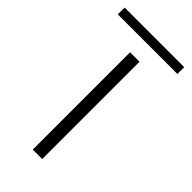

<svg xmlns="http://www.w3.org/2000/svg" viewBox="-265 -654 703 703"><g transform="rotate(45 86.5 -302.5)"><path d="M-68.4 -570.3V-605.5H240.2V-570.3ZM61.5 0V-503.9H110.4V0Z"/></g></svg>

Font: Post No Bills Colombo
Style: Regular
Weight: 400
Designer: Kosala Senevirathne, Siva Puranthara, Lasantha Premarathna, Tharique Azeez
Foundry: Mooniak
Version: Version 1.220 ; ttfautohint (v1.6)